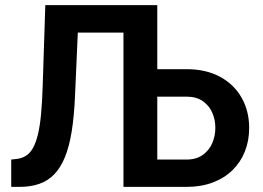

<svg xmlns="http://www.w3.org/2000/svg" viewBox="-20 -731 1027 751"><path d="M157.2 -710.9H289.1L273.4 -355.5Q270 -276.4 260.5 -217.3Q251 -158.2 234.1 -116.7Q217.3 -75.2 192.6 -49.6Q168 -23.9 134 -12Q100.1 0 56.2 0H23.9V-106.9L41.5 -108.9Q64 -110.8 80.6 -121.1Q97.2 -131.3 108.9 -152.1Q120.6 -172.9 128.4 -205.3Q136.2 -237.8 140.6 -284.7Q145 -331.5 147 -394.5ZM497.1 -710.9V-603.5H178.2V-710.9ZM553.2 -460.4H709.5Q785.6 -460.4 840.6 -430.7Q895.5 -400.9 925 -348.9Q954.6 -296.9 954.6 -230.5Q954.6 -180.2 937.7 -138.2Q920.9 -96.2 889.2 -65.2Q857.4 -34.2 812 -17.1Q766.6 0 709.5 0H462.9V-710.9H595.2V-106.9H709.5Q747.6 -106.9 772.7 -124.8Q797.9 -142.6 810.1 -170.9Q822.3 -199.2 822.3 -231.4Q822.3 -262.7 810.1 -290.5Q797.9 -318.4 772.7 -335.7Q747.6 -353 709.5 -353H553.2Z"/></svg>

Font: Roboto SemiCondensed SemiBold
Style: Regular
Weight: 600
Width: 4
Designer: Christian Robertson
Foundry: Google
Version: Version 3.009; 2024